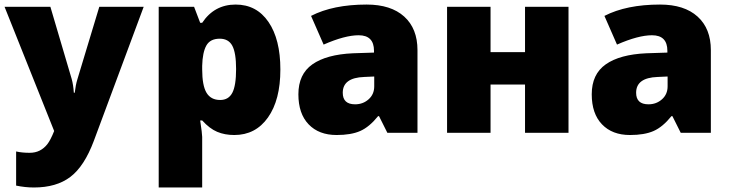

<svg xmlns="http://www.w3.org/2000/svg" viewBox="-21 -583 3205 843"><path d="M-1 -553.2H200.2L293.9 -235.8Q300.8 -210.9 303.2 -175.8H307.1Q311 -209.5 318.8 -234.9L415 -553.2H609.9L391.1 35.2Q349.1 147.5 287.8 193.8Q226.6 240.2 127.9 240.2Q89.8 240.2 49.8 231.9V82Q75.7 87.9 108.9 87.9Q134.3 87.9 153.3 78.1Q172.4 68.4 186.5 50.5Q200.7 32.7 216.8 -7.8Z M1007.8 9.8Q965.8 9.8 932.6 -4.2Q899.4 -18.1 866.7 -54.2H857.9Q866.7 3.9 866.7 18.1V240.2H675.8V-553.2H831.1L857.9 -482.9H866.7Q919.9 -563 1013.7 -563Q1105.5 -563 1157.7 -486.8Q1210 -410.6 1210 -277.8Q1210 -144 1155.5 -67.1Q1101.1 9.8 1007.8 9.8ZM943.8 -413.1Q901.9 -413.1 885 -383.1Q868.2 -353 866.7 -293.9V-278.8Q866.7 -207.5 885.7 -175.8Q904.8 -144 945.8 -144Q982.4 -144 999 -175.5Q1015.6 -207 1015.6 -279.8Q1015.6 -351.1 999 -382.1Q982.4 -413.1 943.8 -413.1Z M1679.7 0 1643.1 -73.2H1639.2Q1600.6 -25.4 1560.5 -7.8Q1520.5 9.8 1457 9.8Q1378.9 9.8 1334 -37.1Q1289.1 -84 1289.1 -168.9Q1289.1 -257.3 1350.6 -300.5Q1412.1 -343.8 1528.8 -349.1L1621.1 -352.1V-359.9Q1621.1 -428.2 1553.7 -428.2Q1493.2 -428.2 1399.9 -387.2L1344.7 -513.2Q1441.4 -563 1588.9 -563Q1695.3 -563 1753.7 -510.3Q1812 -457.5 1812 -362.8V0ZM1538.1 -125Q1572.8 -125 1597.4 -147Q1622.1 -168.9 1622.1 -204.1V-247.1L1578.1 -245.1Q1483.9 -241.7 1483.9 -175.8Q1483.9 -125 1538.1 -125Z M2132.8 -553.2V-354H2284.2V-553.2H2475.1V0H2284.2V-211.9H2132.8V0H1941.9V-553.2Z M2967.8 0 2931.2 -73.2H2927.2Q2888.7 -25.4 2848.6 -7.8Q2808.6 9.8 2745.1 9.8Q2667 9.8 2622.1 -37.1Q2577.1 -84 2577.1 -168.9Q2577.1 -257.3 2638.7 -300.5Q2700.2 -343.8 2816.9 -349.1L2909.2 -352.1V-359.9Q2909.2 -428.2 2841.8 -428.2Q2781.2 -428.2 2688 -387.2L2632.8 -513.2Q2729.5 -563 2877 -563Q2983.4 -563 3041.7 -510.3Q3100.1 -457.5 3100.1 -362.8V0ZM2826.2 -125Q2860.8 -125 2885.5 -147Q2910.2 -168.9 2910.2 -204.1V-247.1L2866.2 -245.1Q2772 -241.7 2772 -175.8Q2772 -125 2826.2 -125Z"/></svg>

Font: OpenSans-ExtraBold
Style: Regular
Weight: 800
Foundry: Ascender Corporation
Version: Version 1.10